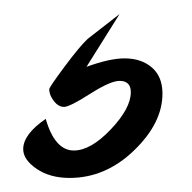

<svg xmlns="http://www.w3.org/2000/svg" viewBox="-20 -67 273 273"><path d="M105 -12 150 -47 103 28Q136 16 157 16Q181 16 196 29Q211 42 211 66Q211 108 170.5 147Q130 186 79 186Q51 186 32 173Q13 160 13 145Q13 124 45 102Q58 147 85 147Q109 147 137.5 117Q166 87 166 64Q166 48 150 48Q137 48 108 66.5Q79 85 71 85Q63 85 56.5 76.5Q50 68 50 60Q50 57 72 27.5Q94 -2 105 -12Z"/></svg>

Font: Dancing Script
Style: Bold
Weight: 700
Designer: Pablo Impallari
Foundry: Pablo Impallari. www.impallari.com Igino Marini. www.ikern.com
Version: Version 1.002